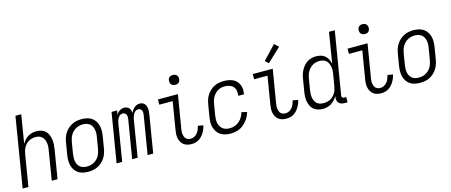

<svg xmlns="http://www.w3.org/2000/svg" viewBox="-47 -1354 4594 1956"><g transform="rotate(-15 2250.0 -376.0)"><path d="M10 0 131 -735H192L143 -435Q154 -455 170 -473.5Q186 -492 206.5 -504.5Q227 -517 249.5 -522.5Q272 -528 294 -528Q321 -528 346 -520.5Q371 -513 389 -496Q407 -479 417 -456Q427 -433 431 -407.5Q435 -382 433.5 -355.5Q432 -329 428 -302L378 0H317L368 -311Q372 -331 372.5 -350Q373 -369 370 -387Q367 -405 359.5 -421.5Q352 -438 339 -450Q326 -462 308.5 -467.5Q291 -473 271 -473Q254 -473 236.5 -469Q219 -465 202.5 -456Q186 -447 172.5 -433.5Q159 -420 149.5 -403.5Q140 -387 134.5 -370Q129 -353 126 -335L71 0Z M701 8Q673 8 645.5 2Q618 -4 596 -19Q574 -34 559.5 -56.5Q545 -79 538.5 -105.5Q532 -132 532.5 -160.5Q533 -189 538 -218L558 -338Q562 -363 570 -387.5Q578 -412 592.5 -435Q607 -458 627.5 -476.5Q648 -495 672 -507Q696 -519 721.5 -523.5Q747 -528 772 -528Q800 -528 827.5 -522Q855 -516 877 -501Q899 -486 914 -463.5Q929 -441 935.5 -414.5Q942 -388 941.5 -359.5Q941 -331 936 -302L916 -182Q912 -157 904 -132.5Q896 -108 881.5 -85Q867 -62 846.5 -43.5Q826 -25 802 -13Q778 -1 752 3.5Q726 8 701 8ZM701 -47Q720 -47 739 -51Q758 -55 775.5 -64.5Q793 -74 807.5 -88Q822 -102 831.5 -119Q841 -136 847 -154.5Q853 -173 856 -191L876 -311Q880 -331 880.5 -350.5Q881 -370 877.5 -388.5Q874 -407 865.5 -423.5Q857 -440 842.5 -451.5Q828 -463 809.5 -468Q791 -473 772 -473Q753 -473 734.5 -469Q716 -465 698.5 -455.5Q681 -446 666.5 -432Q652 -418 642 -401Q632 -384 626 -365.5Q620 -347 617 -329L597 -209Q594 -189 593.5 -169.5Q593 -150 596 -131.5Q599 -113 608 -96.5Q617 -80 631 -68.5Q645 -57 663.5 -52Q682 -47 701 -47Z M1001 0 1087 -520H1146L1138 -474Q1144 -486 1152.5 -496Q1161 -506 1172.5 -513.5Q1184 -521 1196.5 -524.5Q1209 -528 1221 -528Q1236 -528 1249.5 -522.5Q1263 -517 1272 -506.5Q1281 -496 1285.5 -482.5Q1290 -469 1292 -454Q1297 -469 1306.5 -482.5Q1316 -496 1328 -506.5Q1340 -517 1355 -522.5Q1370 -528 1385 -528Q1400 -528 1413.5 -522.5Q1427 -517 1436 -506.5Q1445 -496 1449.5 -482.5Q1454 -469 1455.5 -454.5Q1457 -440 1455.5 -424.5Q1454 -409 1452 -394L1387 0H1328L1395 -404Q1397 -417 1397 -429Q1397 -441 1392 -452Q1387 -463 1377 -469Q1367 -475 1355 -475Q1345 -475 1335.5 -471Q1326 -467 1318.5 -459.5Q1311 -452 1305.5 -442.5Q1300 -433 1296.5 -423.5Q1293 -414 1290.5 -404.5Q1288 -395 1286 -385L1223 0H1165L1232 -404Q1234 -417 1233.5 -429Q1233 -441 1228.5 -452Q1224 -463 1213.5 -469Q1203 -475 1191 -475Q1181 -475 1171.5 -471Q1162 -467 1155 -459.5Q1148 -452 1142 -442.5Q1136 -433 1132.5 -423.5Q1129 -414 1127 -404.5Q1125 -395 1123 -385L1060 0Z M1791 8Q1769 8 1747.5 2.5Q1726 -3 1709.5 -15.5Q1693 -28 1682.5 -46.5Q1672 -65 1667.5 -86Q1663 -107 1664 -129.5Q1665 -152 1669 -174L1717 -465H1576V-520H1787L1728 -165Q1726 -151 1725 -137Q1724 -123 1726.5 -110Q1729 -97 1734 -85Q1739 -73 1748.5 -64Q1758 -55 1770.5 -51Q1783 -47 1797 -47Q1816 -47 1835 -56.5Q1854 -66 1867 -82.5Q1880 -99 1887.5 -118Q1895 -137 1900 -156L1955 -146Q1951 -126 1943.5 -107.5Q1936 -89 1925 -71Q1914 -53 1900 -38Q1886 -23 1868 -12Q1850 -1 1830 3.5Q1810 8 1791 8ZM1787 -618Q1774 -618 1763 -622.5Q1752 -627 1744.5 -636Q1737 -645 1735 -657.5Q1733 -670 1735 -683Q1736 -691 1741 -699.5Q1746 -708 1753.5 -713Q1761 -718 1769.5 -720Q1778 -722 1786 -722Q1799 -722 1810.5 -717.5Q1822 -713 1829 -704Q1836 -695 1838.5 -682.5Q1841 -670 1838 -657Q1837 -649 1832 -640.5Q1827 -632 1820 -627Q1813 -622 1804 -620Q1795 -618 1787 -618Z M2205 8Q2176 8 2148.5 2Q2121 -4 2098.5 -18.5Q2076 -33 2061 -55.5Q2046 -78 2038.5 -104.5Q2031 -131 2032 -160Q2033 -189 2038 -218L2058 -338Q2062 -363 2070 -387.5Q2078 -412 2092.5 -435Q2107 -458 2127.5 -476.5Q2148 -495 2171.5 -507Q2195 -519 2220.5 -523.5Q2246 -528 2271 -528Q2296 -528 2320 -524Q2344 -520 2365.5 -510.5Q2387 -501 2403 -484.5Q2419 -468 2428.5 -446.5Q2438 -425 2440 -401Q2442 -377 2438 -352L2437 -344H2376L2377 -350Q2381 -375 2376 -399.5Q2371 -424 2355.5 -441Q2340 -458 2316 -465.5Q2292 -473 2267 -473Q2248 -473 2230 -469Q2212 -465 2194.5 -455Q2177 -445 2164 -430.5Q2151 -416 2141 -399.5Q2131 -383 2125.5 -365Q2120 -347 2117 -329L2097 -209Q2094 -188 2093.5 -168Q2093 -148 2097.5 -129.5Q2102 -111 2112 -94.5Q2122 -78 2137 -67Q2152 -56 2170.5 -51.5Q2189 -47 2210 -47Q2235 -47 2261.5 -56Q2288 -65 2309 -83.5Q2330 -102 2344 -126.5Q2358 -151 2365 -176L2421 -161Q2411 -126 2390.5 -94Q2370 -62 2341 -38Q2312 -14 2276 -3Q2240 8 2205 8Z M2791 8Q2769 8 2747.5 2.5Q2726 -3 2709.5 -15.5Q2693 -28 2682.5 -46.5Q2672 -65 2667.5 -86Q2663 -107 2664 -129.5Q2665 -152 2669 -174L2717 -465H2576V-520H2787L2728 -165Q2726 -151 2725 -137Q2724 -123 2726.5 -110Q2729 -97 2734 -85Q2739 -73 2748.5 -64Q2758 -55 2770.5 -51Q2783 -47 2797 -47Q2816 -47 2835 -56.5Q2854 -66 2867 -82.5Q2880 -99 2887.5 -118Q2895 -137 2900 -156L2955 -146Q2951 -126 2943.5 -107.5Q2936 -89 2925 -71Q2914 -53 2900 -38Q2886 -23 2868 -12Q2850 -1 2830 3.5Q2810 8 2791 8ZM2764 -584 2729 -616 2864 -760 2908 -720Z M3175 8Q3148 8 3123 0.5Q3098 -7 3079 -23.5Q3060 -40 3049.5 -63Q3039 -86 3034.5 -111.5Q3030 -137 3031.5 -164Q3033 -191 3038 -218L3058 -338Q3061 -361 3068 -384Q3075 -407 3086.5 -429Q3098 -451 3114.5 -470.5Q3131 -490 3152 -503Q3173 -516 3197 -522Q3221 -528 3244 -528Q3271 -528 3296 -521Q3321 -514 3339.5 -497.5Q3358 -481 3369 -458.5Q3380 -436 3385 -411L3438 -735H3499L3390 -77Q3389 -71 3390 -65Q3391 -59 3394.5 -55Q3398 -51 3403.5 -49Q3409 -47 3415 -47H3435V8H3406Q3388 8 3371.5 3.5Q3355 -1 3344 -13Q3333 -25 3329.5 -42Q3326 -59 3329 -77L3331 -87Q3318 -65 3301.5 -46.5Q3285 -28 3264.5 -15.5Q3244 -3 3220.5 2.5Q3197 8 3175 8ZM3198 -47Q3215 -47 3233.5 -50.5Q3252 -54 3269 -63Q3286 -72 3299.5 -85.5Q3313 -99 3323 -115.5Q3333 -132 3338.5 -149.5Q3344 -167 3347 -185L3367 -305Q3371 -325 3371.5 -344.5Q3372 -364 3369 -383Q3366 -402 3358.5 -419Q3351 -436 3337.5 -448.5Q3324 -461 3305.5 -467Q3287 -473 3267 -473Q3249 -473 3230.5 -469Q3212 -465 3195 -455Q3178 -445 3164.5 -431Q3151 -417 3141 -400Q3131 -383 3125.5 -365Q3120 -347 3117 -329L3097 -209Q3094 -189 3093.5 -170Q3093 -151 3096 -132.5Q3099 -114 3107 -97.5Q3115 -81 3128.5 -69Q3142 -57 3160 -52Q3178 -47 3198 -47Z M3791 8Q3769 8 3747.5 2.5Q3726 -3 3709.5 -15.5Q3693 -28 3682.5 -46.5Q3672 -65 3667.5 -86Q3663 -107 3664 -129.5Q3665 -152 3669 -174L3717 -465H3576V-520H3787L3728 -165Q3726 -151 3725 -137Q3724 -123 3726.5 -110Q3729 -97 3734 -85Q3739 -73 3748.5 -64Q3758 -55 3770.5 -51Q3783 -47 3797 -47Q3816 -47 3835 -56.5Q3854 -66 3867 -82.5Q3880 -99 3887.5 -118Q3895 -137 3900 -156L3955 -146Q3951 -126 3943.5 -107.5Q3936 -89 3925 -71Q3914 -53 3900 -38Q3886 -23 3868 -12Q3850 -1 3830 3.5Q3810 8 3791 8ZM3787 -618Q3774 -618 3763 -622.5Q3752 -627 3744.5 -636Q3737 -645 3735 -657.5Q3733 -670 3735 -683Q3736 -691 3741 -699.5Q3746 -708 3753.5 -713Q3761 -718 3769.5 -720Q3778 -722 3786 -722Q3799 -722 3810.5 -717.5Q3822 -713 3829 -704Q3836 -695 3838.5 -682.5Q3841 -670 3838 -657Q3837 -649 3832 -640.5Q3827 -632 3820 -627Q3813 -622 3804 -620Q3795 -618 3787 -618Z M4201 8Q4173 8 4145.5 2Q4118 -4 4096 -19Q4074 -34 4059.5 -56.5Q4045 -79 4038.5 -105.5Q4032 -132 4032.5 -160.5Q4033 -189 4038 -218L4058 -338Q4062 -363 4070 -387.5Q4078 -412 4092.5 -435Q4107 -458 4127.5 -476.5Q4148 -495 4172 -507Q4196 -519 4221.5 -523.5Q4247 -528 4272 -528Q4300 -528 4327.5 -522Q4355 -516 4377 -501Q4399 -486 4414 -463.5Q4429 -441 4435.5 -414.5Q4442 -388 4441.5 -359.5Q4441 -331 4436 -302L4416 -182Q4412 -157 4404 -132.5Q4396 -108 4381.5 -85Q4367 -62 4346.5 -43.5Q4326 -25 4302 -13Q4278 -1 4252 3.5Q4226 8 4201 8ZM4201 -47Q4220 -47 4239 -51Q4258 -55 4275.5 -64.5Q4293 -74 4307.5 -88Q4322 -102 4331.5 -119Q4341 -136 4347 -154.5Q4353 -173 4356 -191L4376 -311Q4380 -331 4380.5 -350.5Q4381 -370 4377.5 -388.5Q4374 -407 4365.5 -423.5Q4357 -440 4342.5 -451.5Q4328 -463 4309.5 -468Q4291 -473 4272 -473Q4253 -473 4234.5 -469Q4216 -465 4198.5 -455.5Q4181 -446 4166.5 -432Q4152 -418 4142 -401Q4132 -384 4126 -365.5Q4120 -347 4117 -329L4097 -209Q4094 -189 4093.5 -169.5Q4093 -150 4096 -131.5Q4099 -113 4108 -96.5Q4117 -80 4131 -68.5Q4145 -57 4163.5 -52Q4182 -47 4201 -47Z"/></g></svg>

Font: Iosevka Term Curly Light
Style: Italic
Weight: 300
Italic angle: -9°
Designer: Belleve Invis
Foundry: Belleve Invis
Version: Version 32.3.0